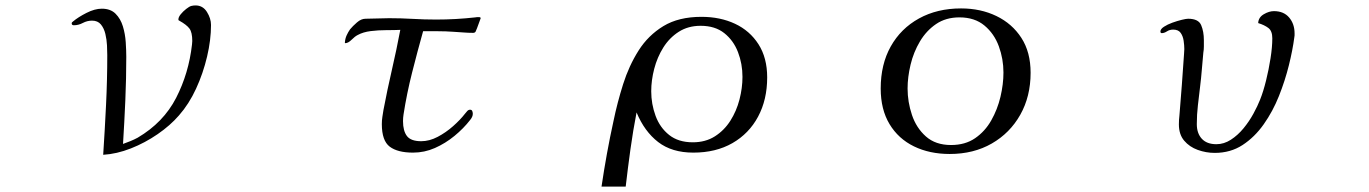

<svg xmlns="http://www.w3.org/2000/svg" viewBox="-20 -567 5040 707"><path d="M757 -475Q757 -420 742.5 -358.5Q728 -297 702 -240.5Q676 -184 639 -142Q607 -105 560.5 -73Q514 -41 462 -20.5Q410 0 360 3Q366 -89 370.5 -181Q375 -273 375 -364Q375 -379 374 -400Q373 -421 368 -442Q363 -463 351.5 -477Q340 -491 319 -491Q301 -491 285 -482.5Q269 -474 252 -474Q244 -474 244 -481Q244 -485 249 -488Q268 -504 298.5 -519.5Q329 -535 355 -535Q387 -535 405.5 -516.5Q424 -498 432.5 -470Q441 -442 443 -411.5Q445 -381 445 -358Q445 -278 441.5 -197.5Q438 -117 433 -37Q447 -42 460.5 -47.5Q474 -53 487 -60Q582 -116 628.5 -206.5Q675 -297 687 -403Q687 -406 687.5 -409.5Q688 -413 688 -416Q688 -448 677.5 -462Q667 -476 640 -491L637 -493Q637 -493 637 -494Q637 -495 637 -496Q637 -504 645.5 -514.5Q654 -525 665.5 -534Q677 -543 684 -545Q692 -547 700 -547Q727 -547 742 -523Q757 -499 757 -475Z M1750 -500Q1750 -500 1745.5 -487.5Q1741 -475 1736.5 -463Q1732 -451 1731 -450Q1728 -446 1722 -446Q1704 -446 1686 -447.5Q1668 -449 1649 -450Q1621 -452 1593.5 -452Q1566 -452 1538 -452Q1517 -377 1497.5 -300Q1478 -223 1466 -146Q1465 -140 1464.5 -133.5Q1464 -127 1464 -121Q1464 -85 1478.5 -66Q1493 -47 1531 -47Q1561 -47 1591.5 -63Q1622 -79 1648.5 -102.5Q1675 -126 1692 -148Q1696 -153 1700.5 -158Q1705 -163 1711 -163Q1717 -163 1719 -158Q1721 -153 1721 -148Q1721 -137 1711 -125Q1687 -94 1653.5 -66.5Q1620 -39 1581.5 -22Q1543 -5 1501 -5Q1444 -5 1415 -27Q1386 -49 1386 -110Q1386 -124 1388 -136.5Q1390 -149 1392 -162Q1406 -236 1423 -309.5Q1440 -383 1454 -457Q1432 -456 1402.5 -456Q1373 -456 1345 -452.5Q1317 -449 1297 -438Q1287 -433 1274.5 -420.5Q1262 -408 1251 -408L1250 -409V-411Q1251 -425 1256.5 -437Q1262 -449 1269 -459Q1279 -471 1294.5 -484.5Q1310 -498 1326 -498Q1348 -498 1369.5 -499Q1391 -500 1413 -500Q1457 -500 1500 -497.5Q1543 -495 1586 -495Q1622 -495 1658 -497Q1694 -499 1730 -503Q1734 -504 1737 -504Q1740 -504 1743 -504Q1750 -504 1750 -500Z M2714 -284Q2714 -332 2697.5 -375Q2681 -418 2647 -445Q2613 -472 2560 -472Q2514 -472 2479.5 -450Q2445 -428 2422.5 -392Q2400 -356 2389 -313.5Q2378 -271 2378 -231Q2378 -184 2394 -140.5Q2410 -97 2444 -70Q2478 -43 2531 -43Q2578 -43 2612.5 -65Q2647 -87 2669.5 -122.5Q2692 -158 2703 -200.5Q2714 -243 2714 -284ZM2805 -282Q2805 -200 2771.5 -137.5Q2738 -75 2677 -40Q2616 -5 2533 -5Q2454 -5 2403.5 -44Q2353 -83 2324 -153Q2311 -86 2301.5 -17.5Q2292 51 2284 120H2195Q2204 59 2215 -1.5Q2226 -62 2239 -121Q2253 -189 2274.5 -257Q2296 -325 2331.5 -381Q2367 -437 2423 -471Q2479 -505 2563 -505Q2632 -505 2686.5 -479.5Q2741 -454 2773 -404Q2805 -354 2805 -282Z M3675 -300Q3675 -350 3658 -396.5Q3641 -443 3605 -473Q3569 -503 3513 -503Q3463 -503 3427 -478.5Q3391 -454 3367.5 -414.5Q3344 -375 3333 -329Q3322 -283 3322 -241Q3322 -192 3338 -144Q3354 -96 3389.5 -64.5Q3425 -33 3482 -33Q3534 -33 3570.5 -58Q3607 -83 3630 -123.5Q3653 -164 3664 -210.5Q3675 -257 3675 -300ZM3775 -299Q3775 -212 3737 -144.5Q3699 -77 3632 -38.5Q3565 0 3477 0Q3403 0 3345.5 -28Q3288 -56 3255.5 -110Q3223 -164 3223 -241Q3223 -330 3260 -396Q3297 -462 3364 -499Q3431 -536 3519 -536Q3591 -536 3649 -508Q3707 -480 3741 -427.5Q3775 -375 3775 -299Z M4747 -444Q4747 -440 4747 -436.5Q4747 -433 4746 -429Q4740 -383 4726 -326.5Q4712 -270 4689.5 -213.5Q4667 -157 4633.5 -109.5Q4600 -62 4555.5 -33Q4511 -4 4453 -4Q4421 -4 4390.5 -15Q4360 -26 4340.5 -49Q4321 -72 4321 -109Q4321 -117 4321.5 -125.5Q4322 -134 4323 -142Q4328 -199 4332 -255.5Q4336 -312 4340 -369Q4340 -374 4340.5 -378Q4341 -382 4341 -386Q4341 -400 4338.5 -417Q4336 -434 4327.5 -446Q4319 -458 4300 -458Q4287 -458 4277 -451.5Q4267 -445 4258 -445Q4253 -445 4253 -451Q4253 -460 4266 -468.5Q4279 -477 4297 -483.5Q4315 -490 4331.5 -494Q4348 -498 4355 -498Q4393 -498 4403 -474.5Q4413 -451 4413 -419Q4413 -408 4413 -396Q4413 -384 4411 -373Q4408 -342 4405.5 -310.5Q4403 -279 4399 -247Q4395 -213 4391 -179Q4387 -145 4387 -110Q4387 -76 4405.5 -56Q4424 -36 4459 -36Q4487 -36 4512.5 -52.5Q4538 -69 4559 -94.5Q4580 -120 4595.5 -148.5Q4611 -177 4620 -200Q4632 -230 4642 -270.5Q4652 -311 4658.5 -352.5Q4665 -394 4665 -426Q4665 -453 4650.5 -464Q4636 -475 4613 -482Q4614 -503 4633.5 -514.5Q4653 -526 4671 -526Q4707 -526 4727 -502.5Q4747 -479 4747 -444Z"/></svg>

Font: Kaisei HarunoUmi
Style: Regular
Weight: 400
Designer: Font-Kai, 金井和夫
Foundry: KAZUO KANAI
Version: Version 5.003